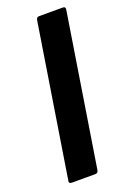

<svg xmlns="http://www.w3.org/2000/svg" viewBox="-130 -703 505 750"><g transform="rotate(-20 122.0 -327.5)"><path d="M34 0Q20 0 23 -12L123 -643Q125 -655 135 -655H234Q246 -655 244 -643L144 -12Q142 0 131 0Z"/></g></svg>

Font: Sofia Sans Condensed ExtraBold
Style: Italic
Weight: 800
Italic angle: -9°
Version: Version 4.100